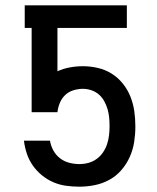

<svg xmlns="http://www.w3.org/2000/svg" viewBox="-20 -690 590 722"><path d="M278 12Q253 12 228 8.5Q203 5 180 -5Q157 -15 137.5 -31Q118 -47 103.5 -67.5Q89 -88 81 -112Q73 -136 70 -161H168Q171 -142 180.5 -124.5Q190 -107 205.5 -95Q221 -83 240 -78Q259 -73 278 -73Q296 -73 312.5 -77.5Q329 -82 343 -92Q357 -102 367 -116.5Q377 -131 382.5 -147.5Q388 -164 390 -181Q392 -198 392 -215Q392 -232 390.5 -248Q389 -264 384.5 -279.5Q380 -295 372 -309.5Q364 -324 352 -334.5Q340 -345 324 -350.5Q308 -356 292 -356Q274 -356 256 -350.5Q238 -345 225 -332.5Q212 -320 205 -303Q198 -286 196 -268H99V-585H73V-670H457V-585H196V-422Q218 -432 242.5 -436.5Q267 -441 292 -441Q320 -441 348 -434.5Q376 -428 400 -413Q424 -398 442 -375.5Q460 -353 470.5 -326.5Q481 -300 485 -272Q489 -244 489 -215V-214Q489 -185 484.5 -156Q480 -127 468 -100Q456 -73 436.5 -50.5Q417 -28 391.5 -14Q366 0 337 6Q308 12 278 12Z"/></svg>

Font: Lode Dark Term
Style: Bold
Weight: 700
Monospace: yes
Designer: Belleve Invis
Foundry: Belleve Invis
Version: Version 29.2.0